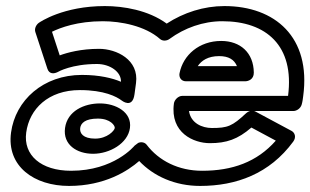

<svg xmlns="http://www.w3.org/2000/svg" viewBox="-20 -573 1023 633"><path d="M435.7 -101.9C435.7 -101.9 424.4 -93.7 423.8 -92.9C422.3 -91.1 355.7 -10 214.4 -10C115 -10 56.3 -61.6 66.4 -136C76.9 -213.9 139.2 -276 243.3 -276C323.7 -276 364.5 -254.4 381.4 -241.5C381.4 -241.5 416.8 -213.2 423.4 -262L428.4 -299C438.9 -376.2 364 -412 306.7 -412C247 -412 202.1 -399.7 176.9 -390.4L151.4 -468.3C178.8 -481.7 235.1 -503 319 -503C377.6 -503 458.4 -487.9 507.6 -444.4C515.9 -437.1 529.4 -437.6 538.9 -444.6C588.4 -481 649.8 -503 713 -503C857.9 -503 951.2 -422.1 929.7 -257H581.7C566.6 -257 554.8 -242.7 553.4 -232C540.2 -134.4 619.2 -101 671.7 -101C726.7 -101 763.9 -113.7 808.8 -152.5L889.3 -109.3C827 -38.5 745.4 -10 646.4 -10C568.5 -10 503.8 -42.9 463.6 -95.7C457.5 -103.7 446 -106.2 435.7 -101.9ZM804 -207C799.5 -205.7 795.2 -203.3 791.8 -200.1C745.5 -156.8 730.7 -151 678.4 -151C646.5 -151 608.9 -166.9 603.1 -207ZM818 -207H947C958.2 -207 970.8 -215.6 974.5 -227.9C977.5 -237.9 978.6 -248.7 979.6 -256C1005.9 -450.2 886.9 -553 719.8 -553C652 -553 585.7 -531.7 529.6 -495.2C468.8 -539.7 386.6 -553 325.8 -553C188.7 -553 112.5 -500.9 107.7 -497.5C99 -491.1 92.9 -478.4 96.5 -467.5L136.2 -346.5C142.6 -327 159.4 -330.2 169.6 -335.2C172.5 -336.9 216.6 -362 299.9 -362C342.3 -362 380.1 -336.3 378.8 -303.4C351.3 -315.2 308.2 -326 250.1 -326C122.1 -326 30.7 -242.1 16.4 -136C1.3 -24.4 92.9 40 207.6 40C326.2 40 402.5 -10.3 438.9 -42.2C486.6 8.2 557.5 40 639.6 40C759 40 869 -0.1 946.8 -106.2C957.6 -120.8 951.9 -135.7 941.3 -141.4L821.9 -205.4C821.1 -205.8 819.4 -206.6 818 -207ZM593.2 -305H788.2C798 -305 817.1 -310.8 816.8 -333.7C816 -399.5 772.1 -438 709.2 -438C636.8 -438 583.8 -391.7 571.9 -331.6C569.3 -318.7 576.7 -305 593.2 -305ZM632 -355C644.1 -373.3 665.7 -388 702.5 -388C733.8 -388 752.3 -376.5 761.2 -355ZM194.4 -151C187 -96.3 232.7 -66 286.9 -66C341.3 -66 401.5 -100 408.4 -151C415.5 -203.4 361.6 -232 309.4 -232C257.3 -232 202 -207.1 194.4 -151ZM244.4 -151C246.6 -166.9 260.6 -182 302.6 -182C344.4 -182 359.4 -158.6 358.4 -151C357.2 -142 333.3 -116 293.7 -116C253.9 -116 242.1 -133.7 244.4 -151Z"/></svg>

Font: Hussar Techniczny
Style: Bold 
Weight: 700
Foundry: Cannot Into Space Fonts
Version: Version 0.77